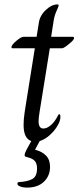

<svg xmlns="http://www.w3.org/2000/svg" viewBox="-20 -633 369 871"><path d="M316 -460Q316 -452 292.5 -433Q269 -414 262 -414H206L165 -159Q164 -152 159.5 -125Q155 -98 155 -83Q155 -50 177 -50Q193 -50 211 -65.5Q229 -81 243 -109Q244 -111 245.5 -113Q247 -115 249 -115Q254 -115 254 -102Q254 -84 240 -61Q226 -38 204.5 -19Q183 0 160 7L139 46Q172 55 189.5 73.5Q207 92 207 124Q207 165 179 191.5Q151 218 104 218Q84 218 71.5 213Q59 208 59 201Q59 193 66 193Q104 191 126 179.5Q148 168 148 131Q148 109 138 97.5Q128 86 107 81Q103 79 99.5 78.5Q96 78 94 76.5Q92 75 92 72V67Q92 63 101 45L122 7Q87 -5 87 -66Q87 -92 91.5 -121.5Q96 -151 97 -157L138 -414H37Q32 -414 32 -419Q32 -429 54 -447.5Q76 -466 86 -466H146L156 -528Q160 -561 187 -587Q214 -613 241 -613Q246 -613 246 -608Q246 -604 237 -584.5Q228 -565 224 -543L212 -466H310Q316 -466 316 -460Z"/></svg>

Font: Charm
Style: Regular
Weight: 400
Designer: Katatrad Aksorn Co.,Ltd.
Foundry: Cadson Demak Co.,Ltd.
Version: Version 1.001